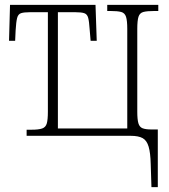

<svg xmlns="http://www.w3.org/2000/svg" viewBox="-20 -556 692 786"><path d="M597 116Q596 70 588.5 44.5Q581 19 564 9.5Q547 0 515 0H89V-25H110Q138 -25 152.5 -30Q167 -35 171.5 -50.5Q176 -66 176 -99V-506H102Q78 -506 66 -502Q54 -498 50 -482Q46 -466 44 -432L42 -389H17L21 -536H371L376 -389H351L347 -436Q345 -468 341 -483Q337 -498 325 -502Q313 -506 289 -506H217V-30H501V-438Q501 -471 496 -487Q491 -503 476 -507Q461 -511 432 -511H419V-536H628V-511H612Q582 -511 567 -507Q552 -503 547 -487.5Q542 -472 542 -438V-99Q542 -67 546.5 -51.5Q551 -36 563.5 -31Q576 -26 600 -26H626V210H600Z"/></svg>

Font: Noto Serif Condensed ExtraLight
Style: Regular
Weight: 200
Width: 3
Designer: Monotype Design Team
Foundry: Monotype Imaging Inc.
Version: Version 2.013; ttfautohint (v1.8.4.7-5d5b)